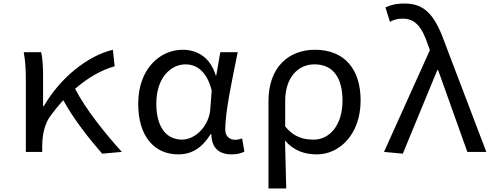

<svg xmlns="http://www.w3.org/2000/svg" viewBox="-20 -864 2840 1092"><path d="M673 0C581 -101 469 -240 407 -359C482 -424 559 -467 632 -487L622 -581C477 -546 322 -421 229 -260H225V-434C225 -484 222 -536 214 -567H115C125 -516 127 -456 127 -410V0H220V-30C220 -103 236 -160 264 -201C289 -235 314 -266 340 -294C401 -182 493 -68 561 10Z M766 -274C766 -88 858 14 994 14C1070 14 1129 -22 1178 -101H1182C1183 -21 1228 14 1296 14C1329 14 1355 7 1370 -2L1357 -77C1345 -72 1330 -69 1317 -69C1286 -69 1261 -89 1261 -127C1261 -230 1302 -419 1332 -567H1233L1210 -435H1207C1174 -544 1095 -581 1019 -581C887 -581 766 -469 766 -274ZM1176 -243C1169 -149 1093 -70 1015 -70C924 -70 869 -144 869 -274C869 -422 951 -498 1036 -498C1086 -498 1154 -471 1184 -349Z M1507 -289V208H1608C1606 109 1604 36 1601 -65C1654 -3 1718 14 1783 14C1909 14 2031 -98 2031 -293C2031 -471 1939 -581 1771 -581C1626 -581 1507 -486 1507 -289ZM1928 -291C1928 -153 1855 -70 1765 -70C1713 -70 1656 -79 1602 -145V-289C1602 -428 1679 -498 1768 -498C1880 -498 1928 -415 1928 -291Z M2164 0 2271 10 2467 -465H2472L2638 0H2746L2516 -604C2458 -770 2402 -844 2282 -844C2231 -844 2201 -835 2172 -822L2198 -740C2218 -751 2239 -758 2271 -758C2340 -758 2380 -713 2415 -606L2425 -579Z"/></svg>

Font: Kawkab Mono Light
Style: Bold
Weight: 400
Monospace: yes
Designer: Abdullah Arif
Foundry: Abdullah Arif
Version: Version 1.000;PS 000.500;hotconv 1.0.88;makeotf.lib2.5.64775